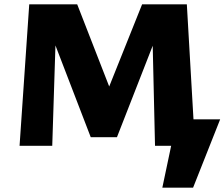

<svg xmlns="http://www.w3.org/2000/svg" viewBox="-20 -678 1044 893"><path d="M843 0V-123H1004L924 0ZM735 195 802 -123H1004L878 195ZM701 0 688 -563 746 -608 524 -40H402L202 -560L215 -658H339L517 -201H458L641 -658H849L887 0ZM71 0 116 -658H244L223 0Z"/></svg>

Font: Ysabeau SC Black
Style: Regular
Weight: 900
Designer: Christian Thalmann (Catharsis Fonts)
Version: Version 2.001;gftools[0.9.30]; featfreeze: smcp